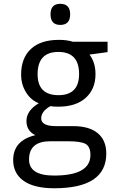

<svg xmlns="http://www.w3.org/2000/svg" viewBox="-20 -757 640 1017"><path d="M549.8 -536.1V-481L454.1 -467.8Q485.8 -426.3 485.8 -363.8Q485.8 -285.2 433.8 -238.5Q381.8 -191.9 289.1 -191.9Q262.2 -191.9 247.1 -194.8Q198.2 -167.5 198.2 -129.9Q198.2 -88.9 276.9 -88.9H368.2Q453.1 -88.9 498 -51.3Q543 -13.7 543 56.2Q543 240.2 267.1 240.2Q160.6 240.2 105.2 200.9Q49.8 161.6 49.8 90.8Q49.8 -12.7 167 -41Q120.1 -64 120.1 -116.2Q120.1 -170.9 185.1 -210Q141.6 -228 116.7 -269.8Q91.8 -311.5 91.8 -360.8Q91.8 -449.7 143.8 -497.8Q195.8 -545.9 292 -545.9Q334 -545.9 365.2 -536.1ZM290 -252.9Q398.9 -252.9 398.9 -365.2Q398.9 -481.9 289.1 -481.9Q179.2 -481.9 179.2 -363.8Q179.2 -252.9 290 -252.9ZM337.9 -8.8H246.1Q133.8 -8.8 133.8 87.9Q133.8 172.9 266.1 172.9Q459 172.9 459 64Q459 21 434.6 6.1Q410.2 -8.8 337.9 -8.8ZM299.3 -736.8Q351.6 -736.8 351.6 -681.2Q351.6 -625 299.3 -625Q247.6 -625 247.6 -681.2Q247.6 -736.8 299.3 -736.8Z"/></svg>

Font: Droid Sans Mono
Style: Regular
Weight: 400
Monospace: yes
Foundry: Ascender Corporation
Version: Version 1.00 build 112